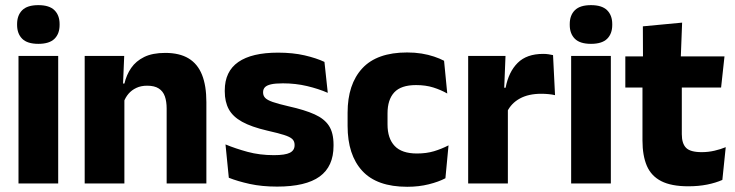

<svg xmlns="http://www.w3.org/2000/svg" viewBox="-20 -707 2831 740"><path d="M51.3 0V-491.4H204.3V0ZM127.8 -538Q85.2 -538 65.6 -557.6Q45.9 -577.3 45.9 -610.9V-614.3Q45.9 -648 65.6 -667.6Q85.2 -687.2 127.8 -687.2Q170.1 -687.2 189.9 -667.6Q209.7 -648 209.7 -614.3V-610.9Q209.7 -576.8 189.9 -557.4Q170.1 -538 127.8 -538Z M622.3 0V-288.8Q622.3 -315.9 615.4 -335.6Q608.4 -355.4 591.9 -366Q575.4 -376.7 547 -376.7Q523.4 -376.7 505.4 -368.2Q487.4 -359.8 475.3 -345.6Q463.2 -331.4 456.9 -313.5L433.3 -385H459.5Q467.3 -418.5 485.6 -445.1Q503.9 -471.7 535.8 -487.4Q567.8 -503.1 616.9 -503.1Q671.9 -503.1 706.9 -481.9Q741.9 -460.7 758.6 -418.7Q775.4 -376.6 775.4 -313.3V0ZM306.4 0V-491.4H458.7L453.6 -368.6L459.4 -354.2V0Z M1047.9 12.2Q989.3 12.2 942.3 1.9Q895.4 -8.5 861.9 -21.9L849.1 -150.4Q887.5 -134.4 934.2 -121.7Q981 -109 1035.5 -109Q1079.2 -109 1097.3 -118.3Q1115.4 -127.6 1115.4 -147.1V-149Q1115.4 -162.7 1106.3 -171.3Q1097.2 -179.8 1074.2 -187Q1051.3 -194.2 1010.3 -203.5Q948.8 -217.8 913 -237.7Q877.1 -257.6 861.7 -286.2Q846.3 -314.8 846.3 -354.5V-358.6Q846.3 -431.6 898.4 -467.9Q950.5 -504.1 1051.5 -504.1Q1108.5 -504.1 1154.1 -493.6Q1199.7 -483 1230.5 -468.4L1243.3 -349.2Q1207.7 -364.8 1163.4 -375.3Q1119.1 -385.8 1070.6 -385.8Q1041 -385.8 1024.2 -381.9Q1007.4 -377.9 1000.7 -370.3Q994 -362.8 994 -352.1V-350.3Q994 -338.4 1001.9 -329.9Q1009.8 -321.4 1031.2 -313.9Q1052.6 -306.5 1092.7 -297.2Q1154.3 -283.5 1192.4 -266.3Q1230.4 -249.2 1248 -221.9Q1265.5 -194.7 1265.5 -149.3V-144.9Q1265.5 -65.4 1212 -26.6Q1158.5 12.2 1047.9 12.2Z M1549.6 12.9Q1432.6 12.9 1376.2 -48.5Q1319.7 -109.9 1319.7 -221.7V-272.7Q1319.7 -382.2 1376.2 -443.5Q1432.7 -504.8 1549.2 -504.8Q1578.9 -504.8 1605 -500.6Q1631.1 -496.3 1653 -488.9Q1674.9 -481.6 1691.5 -472.8L1703.8 -346.6Q1679.5 -360.5 1650.1 -369.8Q1620.7 -379.1 1583.5 -379.1Q1525.6 -379.1 1499.6 -351Q1473.6 -323 1473.6 -270V-227.3Q1473.6 -173.4 1501.2 -144.4Q1528.7 -115.4 1587 -115.4Q1623.6 -115.4 1652.8 -124.2Q1682 -133 1708.7 -146.8L1696.7 -20Q1670.6 -6.2 1632.5 3.3Q1594.5 12.9 1549.6 12.9Z M1934.4 -276 1892.5 -368.9H1928.7Q1940.4 -430 1975.2 -464.6Q2009.9 -499.3 2073.3 -499.3Q2084.4 -499.3 2093.7 -497.9Q2103.1 -496.5 2111.5 -494.6L2119.2 -340.2Q2108.6 -342.8 2094.5 -344.2Q2080.4 -345.6 2066 -345.6Q2017 -345.6 1983.6 -327.3Q1950.2 -309 1934.4 -276ZM1784.4 0V-491.4H1928.3L1922 -334.7L1937.4 -332.5V0Z M2181.3 0V-491.4H2334.3V0ZM2257.8 -538Q2215.2 -538 2195.6 -557.6Q2175.9 -577.3 2175.9 -610.9V-614.3Q2175.9 -648 2195.6 -667.6Q2215.2 -687.2 2257.8 -687.2Q2300.1 -687.2 2319.9 -667.6Q2339.7 -648 2339.7 -614.3V-610.9Q2339.7 -576.8 2319.9 -557.4Q2300.1 -538 2257.8 -538Z M2633 11Q2567.5 11 2528.7 -8.8Q2489.9 -28.6 2473 -68Q2456.2 -107.4 2456.2 -165.5V-440.1H2607.8V-189.9Q2607.8 -153.9 2624.2 -137.3Q2640.5 -120.6 2684.8 -120.6Q2709.6 -120.6 2733.5 -126.1Q2757.4 -131.6 2777.1 -139.8L2764.1 -13.6Q2738.7 -2.3 2705.4 4.4Q2672.2 11 2633 11ZM2390.1 -369.5V-489.6H2772.3L2759.2 -369.5ZM2458.2 -478.7 2457.7 -605.5 2609 -619.8 2603.6 -478.7Z"/></svg>

Font: Anek Gujarati Medium
Style: Regular
Weight: 500
Designer: Mrunmayee Ghaisas (Gujarati), Yesha Goshar (Latin)
Foundry: Ek Type
Version: Version 1.003